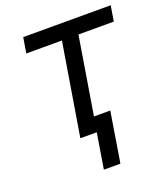

<svg xmlns="http://www.w3.org/2000/svg" viewBox="-133 -640 801 914"><g transform="rotate(-20 267.0 -183.0)"><path d="M78.1 -467.3 90.9 -545.5H534.1L521.3 -467.3H342.3L278.1 -75.3H360.8L319.6 179H235.8L264.9 0H181.8L258.5 -467.3Z"/></g></svg>

Font: Karasuma Gothic
Style: Italic
Weight: 400
Italic angle: -9.39999°
Designer: Rasmus Andersson / Ryoko Nishizuka
Foundry: Genbu
Version: Version 1.00